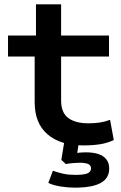

<svg xmlns="http://www.w3.org/2000/svg" viewBox="-20 -662 560 886"><path d="M365 9Q259 9 199.5 -42Q140 -93 140 -190V-401H17V-498H146V-642H262V-498H483V-401H262V-198Q262 -142 295 -117.5Q328 -93 388 -93Q416 -93 440 -96.5Q464 -100 488 -109L505 -16Q477 -2 442.5 3.5Q408 9 365 9ZM326 204Q294 204 259.5 198.5Q225 193 203 182L224 126Q250 135 273.5 140Q297 145 328 145Q367 145 383.5 138Q400 131 400 115Q400 100 386 94.5Q372 89 348 89Q335 89 317 90.5Q299 92 284 95L263 76L278 -16H346L333 64L302 50Q322 45 340.5 43Q359 41 378 41Q409 41 433 48.5Q457 56 470.5 73Q484 90 484 116Q484 147 465.5 166.5Q447 186 411.5 195Q376 204 326 204Z"/></svg>

Font: Nunito Sans 7pt Expanded SemiBold
Style: Regular
Weight: 600
Width: 7
Designer: Vernon Adams
Foundry: Vernon Adams
Version: Version 3.101;gftools[0.9.27]